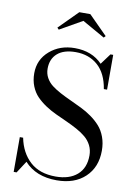

<svg xmlns="http://www.w3.org/2000/svg" viewBox="-104 -1036 784 1115"><g transform="rotate(10 288.0 -478.0)"><path d="M303.2 -924.3 170.9 -849.1 161.1 -859.4 271 -969.7H335.9L445.8 -859.4L436 -849.1ZM73.7 9.8H56.6V-195.3H76.2Q93.3 -108.9 149.4 -57.4Q205.6 -5.9 300.8 -5.9Q381.3 -5.9 427.5 -46.1Q473.6 -86.4 473.6 -160.2Q473.6 -192.9 460 -219.7Q446.3 -246.6 423.3 -265.6Q400.4 -284.7 370.4 -301Q340.3 -317.4 307.4 -332.3Q274.4 -347.2 241.2 -362.5Q208 -377.9 178 -397.9Q147.9 -418 125 -441.7Q102.1 -465.3 88.4 -499.5Q74.7 -533.7 74.7 -575.2Q74.7 -656.2 134.8 -708Q194.8 -759.8 282.2 -759.8Q384.3 -759.8 444.8 -696.3L491.7 -759.8H507.8V-554.7H488.8Q474.1 -645.5 421.9 -691.7Q369.6 -737.8 291.5 -737.8Q221.2 -737.8 183.8 -705.1Q146.5 -672.4 146.5 -615.2Q146.5 -585.9 159.9 -561.5Q173.3 -537.1 196 -519.8Q218.8 -502.4 248.3 -486.8Q277.8 -471.2 310.5 -456.3Q343.3 -441.4 375.7 -425.5Q408.2 -409.7 437.7 -388.7Q467.3 -367.7 490 -342.3Q512.7 -316.9 526.1 -280.5Q539.6 -244.1 539.6 -200.2Q539.6 -102.5 477.5 -43.9Q415.5 14.6 310.1 14.6Q187.5 14.6 119.6 -61Z"/></g></svg>

Font: Bodoni* 11pt
Style: Regular
Weight: 400
Version: Version 2.3